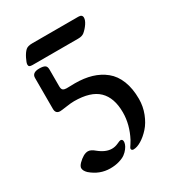

<svg xmlns="http://www.w3.org/2000/svg" viewBox="-169 -791 839 912"><g transform="rotate(-30 251.0 -335.0)"><path d="M153.8 -536.1V-444.3Q153.8 -428.2 160.9 -423.3Q168 -418.5 179.2 -418.5Q187.5 -418.5 203.9 -418.9Q220.2 -419.4 225.1 -419.4Q275.4 -419.4 315.7 -407.5Q356 -395.5 387.2 -370.4Q418.5 -345.2 435.3 -302.7Q452.1 -260.3 452.1 -203.1Q452.1 -162.1 437.3 -124.3Q422.4 -86.4 400.1 -61.8Q377.9 -37.1 353.8 -22.5Q329.6 -7.8 310.1 -7.8Q305.2 -7.8 302 -10.5Q298.8 -13.2 298.8 -17.1Q298.8 -20.5 301.5 -24.9Q304.2 -29.3 309.8 -37.6Q315.4 -45.9 319.8 -54.2Q354 -119.6 354 -186Q354 -266.1 312 -306.9Q270 -347.7 179.2 -347.7Q162.6 -347.7 134.5 -343.5Q106.4 -339.4 99.1 -339.4Q74.2 -339.4 74.2 -366.7V-536.1Q74.2 -564.9 113.8 -564.9Q134.3 -564.9 144 -559.3Q153.8 -553.7 153.8 -536.1ZM169.9 15.1Q112.3 15.1 65.9 -24.9Q49.8 -40.5 49.8 -55.2Q49.8 -64.9 62 -78.1Q92.8 -108.9 117.2 -108.9Q133.3 -108.9 152.8 -91.8Q189.5 -62 223.1 -62Q240.7 -62 257.1 -69.6Q273.4 -77.1 276.9 -77.1Q289.1 -77.1 289.1 -63Q289.1 -57.1 286.1 -48.3Q283.2 -39.6 274.7 -28.1Q266.1 -16.6 253.7 -7.3Q241.2 2 219.2 8.5Q197.3 15.1 169.9 15.1ZM346.2 -595.2H95.2Q84 -595.2 79.1 -598.1Q74.2 -601.1 74.2 -608.9Q74.2 -618.7 85.4 -641.1Q96.7 -663.6 108.9 -674.8Q120.1 -685.1 145 -685.1H397.9Q418.9 -685.1 418.9 -668Q418.9 -654.3 407 -636.5Q395 -618.7 378.9 -605Q366.7 -595.2 346.2 -595.2Z"/></g></svg>

Font: SirinStencil
Style: Regular
Weight: 400
Designer: Olga Karpushina (okarpush@gmail.com)
Foundry: Cyreal (www.cyreal.org)
Version: Version 1.002